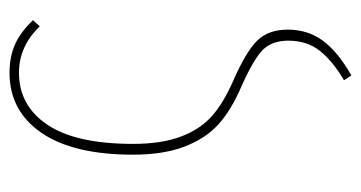

<svg xmlns="http://www.w3.org/2000/svg" viewBox="-199 -370 765 407"><g transform="rotate(-90 183.5 -166.5)"><path d="M232.9 -528.8Q266.6 -528.8 293 -517.1Q319.3 -505.4 344.2 -479L331.1 -464.8Q288.6 -508.8 232.9 -508.8Q163.1 -508.8 122.6 -448.5Q82 -388.2 82 -267.1Q82 -207 97.2 -166.3Q112.3 -125.5 140.4 -100.3Q168.5 -75.2 216.8 -54.2Q277.8 -27.3 301 -3.7Q324.2 20 324.2 61Q324.2 104 300.3 136Q276.4 168 227.1 195.8L216.8 180.2Q257.8 156.2 279.3 128.9Q300.8 101.6 300.8 62Q300.8 28.3 282 8.8Q263.2 -10.7 204.1 -37.1Q153.8 -58.6 123.5 -85.9Q93.3 -113.3 76.2 -158Q59.1 -202.6 59.1 -267.1Q59.1 -393.6 105.5 -461.2Q151.9 -528.8 232.9 -528.8Z"/></g></svg>

Font: Fira Sans Compressed Thin
Style: Regular
Weight: 100
Width: 1
Designer: Carrois Corporate & Edenspiekermann AG
Foundry: Carrois Corporate GbR & Edenspiekermann AG
Version: Version 4.203;PS 004.203;hotconv 1.0.88;makeotf.lib2.5.64775